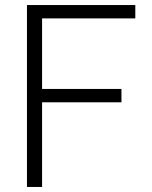

<svg xmlns="http://www.w3.org/2000/svg" viewBox="-20 -742 605 762"><path d="M517 -669H147V-389H462V-336H147V0H87V-722H517Z"/></svg>

Font: SUITE Light
Style: Regular
Weight: 300
Designer: Sun
Foundry: Sun
Version: Version 2.040